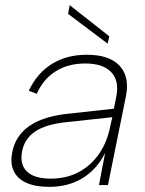

<svg xmlns="http://www.w3.org/2000/svg" viewBox="-20 -720 565 747"><path d="M365 0 389 -125Q357 -61 301.5 -27Q246 7 171 7Q117 7 82 -9Q47 -25 33 -55.5Q19 -86 28 -129Q40 -192 94.5 -230Q149 -268 249 -278L423 -297L432 -342Q445 -405 413 -439Q381 -473 312 -473Q245 -473 196.5 -442.5Q148 -412 123 -355L92 -367Q124 -435 181.5 -471Q239 -507 318 -507Q405 -507 445 -464.5Q485 -422 470 -346L400 0ZM417 -264 241 -245Q159 -237 117 -208.5Q75 -180 66 -131Q56 -81 84.5 -53Q113 -25 177 -25Q239 -25 286.5 -50.5Q334 -76 365.5 -121.5Q397 -167 409 -229ZM251 -700 405 -579 399 -550 245 -666Z"/></svg>

Font: Albert Sans ExtraLight
Style: Italic
Weight: 250
Italic angle: -11.25°
Designer: Andreas Rasmussen
Foundry: a.Foundry
Version: Version 1.025